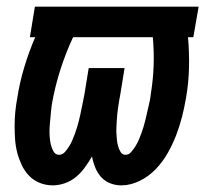

<svg xmlns="http://www.w3.org/2000/svg" viewBox="-20 -550 640 578"><path d="M139 8Q118 8 99.5 0.5Q81 -7 67.5 -21Q54 -35 45.5 -53Q37 -71 32 -90Q27 -109 25.5 -129.5Q24 -150 24 -171Q24 -192 26 -213Q28 -234 32 -255Q39 -301 53 -347.5Q67 -394 86 -438H70L85 -530H578L562 -438H546Q550 -392 549 -346.5Q548 -301 540 -255Q535 -226 528 -198.5Q521 -171 510.5 -143.5Q500 -116 485 -89.5Q470 -63 449 -41Q428 -19 400.5 -5.5Q373 8 345 8Q327 8 311 1.5Q295 -5 284 -17.5Q273 -30 266.5 -46Q260 -62 257 -79Q247 -62 235.5 -46Q224 -30 209 -17.5Q194 -5 175.5 1.5Q157 8 139 8ZM358 -84Q368 -84 375.5 -93Q383 -102 388.5 -111Q394 -120 398 -129.5Q402 -139 405.5 -148.5Q409 -158 412 -168Q415 -178 417.5 -188Q420 -198 422 -207.5Q424 -217 426.5 -227Q429 -237 431 -247Q433 -257 434 -267Q441 -310 442.5 -352.5Q444 -395 440 -438H200Q178 -391 162 -341Q146 -291 137 -241Q135 -230 134 -219Q133 -208 132 -197.5Q131 -187 130 -176Q129 -165 129 -154.5Q129 -144 130 -133.5Q131 -123 133.5 -113Q136 -103 141.5 -93.5Q147 -84 158 -84Q158 -84 158 -84Q158 -84 158 -84Q168 -84 175.5 -92.5Q183 -101 188.5 -110Q194 -119 198 -128.5Q202 -138 205.5 -147.5Q209 -157 212 -167Q215 -177 217.5 -186.5Q220 -196 222 -206Q224 -216 226 -225.5Q228 -235 230 -245Q232 -255 234 -265L247 -345H355L342 -265Q340 -255 338.5 -245.5Q337 -236 335.5 -226Q334 -216 333 -206Q332 -196 331.5 -186.5Q331 -177 330.5 -167Q330 -157 330.5 -147.5Q331 -138 332 -128.5Q333 -119 335.5 -110Q338 -101 343 -92.5Q348 -84 358 -84Z"/></svg>

Font: Iosevka Slab SmBdExObl
Style: Regular
Weight: 600
Width: 7
Italic angle: -9°
Monospace: yes
Designer: Belleve Invis
Foundry: Belleve Invis
Version: Version 11.1.0; ttfautohint (v1.8.3)